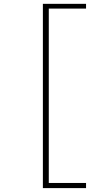

<svg xmlns="http://www.w3.org/2000/svg" viewBox="-20 -798 540 986"><path d="M200.2 168V-778.3H421.9V-753.9H230.5V141.6H421.9V168Z"/></svg>

Font: Gen Shin Gothic Monospace ExtraLight
Style: Regular
Weight: 200
Designer: [Source Han Sans]
Ryoko NISHIZUKA  (kana & ideographs); Paul D. Hunt (Latin, Greek & Cyrillic); Wenlong ZHANG  (bopomofo
Version: Version 1.002.20150607